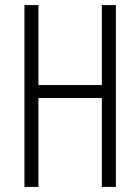

<svg xmlns="http://www.w3.org/2000/svg" viewBox="-20 -734 550 754"><path d="M435 0V-714H380V-400H131V-714H76V0H131V-349H380V0Z"/></svg>

Font: Noto Sans Devanagari ExtraCondensed Light
Style: Regular
Weight: 300
Width: 2
Designer: Jelle Bosma - Monotype Design Team
Foundry: Monotype Imaging Inc.
Version: Version 2.004